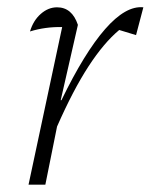

<svg xmlns="http://www.w3.org/2000/svg" viewBox="-20 -505 412 525"><path d="M58 0 150 -431Q104 -432 62 -419Q71 -449 91.5 -467Q112 -485 136 -485Q177 -485 193 -437L146 -231H148Q211 -361 267.5 -425.5Q324 -490 372 -485L352 -409L306 -423Q264 -388 222 -323.5Q180 -259 136 -159L104 0Z"/></svg>

Font: Piazzolla ExtraLight
Style: Italic
Weight: 200
Italic angle: -11.3°
Designer: Juan Pablo del Peral
Foundry: Huerta Tipografica
Version: Version 1.330